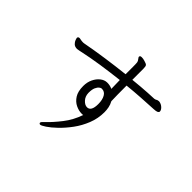

<svg xmlns="http://www.w3.org/2000/svg" viewBox="-182 -1032 1365 1365"><g transform="rotate(45 500.0 -350.0)"><path d="M849 -640Q870 -636 885 -621.5Q900 -607 900 -593Q900 -585 890.5 -580Q881 -575 857 -574Q798 -571 733.5 -567Q669 -563 602 -556Q602 -507 602.5 -464Q603 -421 604 -401Q616 -379 620.5 -356.5Q625 -334 625 -311Q625 -248 602 -190Q579 -132 543.5 -84Q508 -36 470.5 0Q433 36 403.5 55.5Q374 75 364 75Q358 75 355 71Q353 67 353 66Q353 59 361.5 51Q370 43 377 36Q417 -2 462 -59.5Q507 -117 532 -190Q528 -189 524.5 -189Q521 -189 516 -189Q488 -189 457.5 -203.5Q427 -218 406.5 -250Q386 -282 386 -336Q386 -375 401 -406Q416 -437 439 -455Q462 -473 487 -474H493Q518 -474 542 -463L540 -550Q452 -540 365.5 -527Q279 -514 202 -497Q195 -496 187 -494Q179 -492 169 -491Q146 -491 133.5 -503.5Q121 -516 116.5 -529.5Q112 -543 112 -545Q112 -555 121 -558Q123 -559 127 -559Q131 -559 135 -558Q139 -557 144 -556Q149 -555 155.5 -554.5Q162 -554 168 -554Q174 -554 177 -555Q262 -571 355.5 -584.5Q449 -598 540 -608V-681Q540 -714 538.5 -725.5Q537 -737 528 -747Q524 -754 521.5 -756.5Q519 -759 519 -763Q519 -765 519.5 -766Q520 -767 520 -768Q522 -775 537 -775Q543 -775 550.5 -774Q558 -773 567 -770Q590 -764 596 -756.5Q602 -749 602 -726V-614Q640 -618 675.5 -621Q711 -624 744 -626L807 -629Q817 -630 824.5 -635Q832 -640 843 -640ZM447 -327Q448 -293 469 -270.5Q490 -248 512 -248Q553 -248 553 -321Q553 -363 538 -389.5Q523 -416 495 -416H491Q485 -416 474.5 -408Q464 -400 455.5 -381.5Q447 -363 447 -330Z"/></g></svg>

Font: Moon Stars Kai HW
Style: Regular
Weight: 400
Designer: GuiWonder
Version: Version 1.101